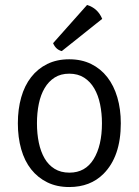

<svg xmlns="http://www.w3.org/2000/svg" viewBox="-20 -742 559 774"><path d="M397 -41Q344 12 259 12Q209 12 170.5 -7Q132 -26 105.5 -59.5Q79 -93 65.5 -140.5Q52 -188 52 -245Q52 -302 65.5 -349.5Q79 -397 105.5 -431Q132 -465 170.5 -484Q209 -503 259 -503Q309 -503 347.5 -484Q386 -465 412.5 -431Q439 -397 453 -349.5Q467 -302 467 -245Q467 -111 397 -41ZM260 -46Q324 -46 357.5 -100.5Q391 -155 391 -245Q391 -285 383.5 -321.5Q376 -358 360 -385.5Q344 -413 319 -429Q294 -445 259 -445Q225 -445 200.5 -429.5Q176 -414 160 -387Q144 -360 136.5 -323.5Q129 -287 129 -245Q129 -203 136.5 -167Q144 -131 159.5 -104Q175 -77 200 -61.5Q225 -46 260 -46ZM194 -568 331 -722Q374 -709 392 -666L229 -536Q205 -542 194 -568Z"/></svg>

Font: Signika
Style: Light
Weight: 300
Designer: Anna Giedrys
Foundry: Anna Giedrys
Version: Version 1.001